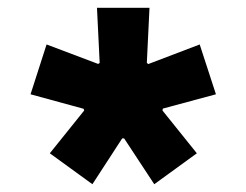

<svg xmlns="http://www.w3.org/2000/svg" viewBox="-20 -766 629 491"><path d="M234.9 -605 231 -602.5 99.1 -652.3 58.1 -524.9 193.8 -487.8 195.3 -483.4 107.4 -374 216.3 -294.9 292.5 -412.1H297.4L374.5 -294.9L483.4 -374L395.5 -483.4L396.5 -488.3L532.2 -524.9L490.7 -652.3L358.9 -602.1L355.5 -605.5L362.3 -746.1H228Z"/></svg>

Font: Estedad Black
Style: Regular
Weight: 900
Designer: Amin Abedi
Version: Version 7.3